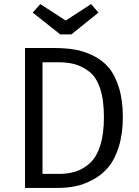

<svg xmlns="http://www.w3.org/2000/svg" viewBox="-20 -924 681 944"><path d="M189 -618V-69H270Q315 -69 351.5 -80.5Q388 -92 421 -121Q454 -150 472.5 -207.5Q491 -265 491 -348Q491 -433 472 -489.5Q453 -546 418 -572.5Q383 -599 347 -608.5Q311 -618 263 -618ZM103 -688H245Q301 -688 346.5 -680.5Q392 -673 438 -650.5Q484 -628 515 -591Q546 -554 565 -492.5Q584 -431 584 -348Q584 -267 564.5 -204Q545 -141 514 -103.5Q483 -66 439.5 -42Q396 -18 353.5 -9Q311 0 263 0H103ZM464 -862 331 -755H276L141 -862L178 -904L303 -823L428 -904Z"/></svg>

Font: FiraSans
Style: Regular
Weight: 350
Designer: Carrois Corporate & Edenspiekermann AG
Foundry: Carrois Corporate GbR & Edenspiekermann AG
Version: Version 3.106;PS 003.106;hotconv 1.0.70;makeotf.lib2.5.58329